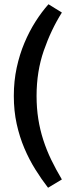

<svg xmlns="http://www.w3.org/2000/svg" viewBox="-20 -730 346 903"><path d="M206 153Q175 113 146 66.5Q117 20 94.5 -33Q72 -86 58.5 -147Q45 -208 45 -279Q45 -349 58.5 -411.5Q72 -474 95 -528.5Q118 -583 147 -628.5Q176 -674 208 -710L271 -671Q220 -590 186 -492Q152 -394 152 -279Q152 -222 160 -171Q168 -120 183.5 -72Q199 -24 221 21.5Q243 67 271 114Z"/></svg>

Font: Mukta Vaani SemiBold
Style: Regular
Weight: 600
Designer: Noopur Datye, Girish Dalvi, Yashodeep Gholap, Pallavi Karambelkar
Foundry: Ek Type
Version: Version 2.538;PS 1.000;hotconv 16.6.51;makeotf.lib2.5.65220;